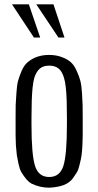

<svg xmlns="http://www.w3.org/2000/svg" viewBox="-20 -851 453 884"><path d="M165 -678.2H136.2L35.2 -831.1H112.8ZM276.9 -678.2H249L147 -831.1H226.1ZM51.8 -228V-276.9V-308.1Q51.8 -354 52.2 -367.7Q52.2 -368.7 55.7 -423.8Q57.6 -458 63.5 -480Q68.4 -498 80.1 -525.9Q91.8 -551.8 108.4 -565.4Q147.9 -598.1 206.1 -598.1Q238.3 -598.1 263.7 -588.4Q289.6 -579.1 305.4 -565.2Q321.3 -551.3 332.5 -525.9Q344.7 -499.5 349.6 -480Q355.5 -458 357.4 -423.8L360.4 -367.7Q360.8 -354 360.8 -308.1V-276.9V-228Q360.8 -210.9 359.4 -181.2Q357.9 -154.8 355.5 -135.7Q353.5 -121.6 347.2 -95.7Q342.3 -72.8 334.5 -58.6Q326.2 -44.9 315.4 -29.8Q299.3 -8.8 272.7 1.2Q246.1 11.2 206.5 13.2Q163.6 13.2 124.5 -5.9Q103 -17.6 78.1 -58.6Q70.3 -72.8 65.4 -95.7Q59.1 -126 57.6 -135.7Q55.7 -151.9 53.2 -181.2Q51.8 -210.9 51.8 -228ZM125 -308.1V-276.9Q125 -139.6 141.1 -87.9Q157.2 -36.1 206.5 -36.1Q255.9 -36.1 272 -87.9Q288.1 -139.6 288.1 -276.9V-308.1Q288.1 -343.3 287.1 -385.3Q284.7 -461.4 274.4 -493.7Q265.6 -522.5 249.5 -535.6Q233.4 -548.8 206.5 -548.8Q179.7 -548.8 163.8 -535.6Q147.9 -522.5 138.2 -493.7Q132.8 -474.6 129.9 -446.3Q125 -397.5 125 -308.1Z"/></svg>

Font: VL Oswald
Style: Light
Weight: 300
Designer: vernon adams
Foundry: vernon adams
Version: Version ; ttfautohint (v0.92.18-e454-dirty) -l 8 -r 50 -G 20